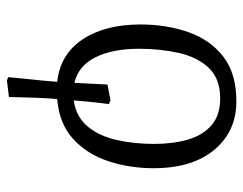

<svg xmlns="http://www.w3.org/2000/svg" viewBox="-96 -464 720 569"><g transform="rotate(90 264.5 -179.0)"><path d="M218 161 208 157Q211 124 215 87.5Q219 51 222 12Q140 3 96 -63.5Q52 -130 52 -235Q52 -311 74.5 -376Q97 -441 147 -480Q197 -519 280 -519Q369 -519 423.5 -453.5Q478 -388 478 -274Q478 -202 457 -139Q436 -76 391 -35Q346 6 273 12Q270 47 269 81.5Q268 116 267 155ZM277 -37Q326 -44 354.5 -78.5Q383 -113 394.5 -165Q406 -217 406 -275Q406 -332 393 -376Q380 -420 350.5 -445.5Q321 -471 271 -471Q213 -471 181 -437.5Q149 -404 136.5 -349Q124 -294 124 -230Q124 -153 149 -102Q174 -51 225 -39Q226 -63 227.5 -87.5Q229 -112 230 -137L277 -146L288 -141Q284 -112 281.5 -86Q279 -60 277 -37Z"/></g></svg>

Font: Literata 12pt Light
Style: Italic
Weight: 300
Italic angle: -2°
Designer: Latin by Veronika Burian and Jose Scaglione. Greek by Irene Vlachou. Cyrillic by Vera Evstafieva
Foundry: TypeTogether
Version: Version 3.002